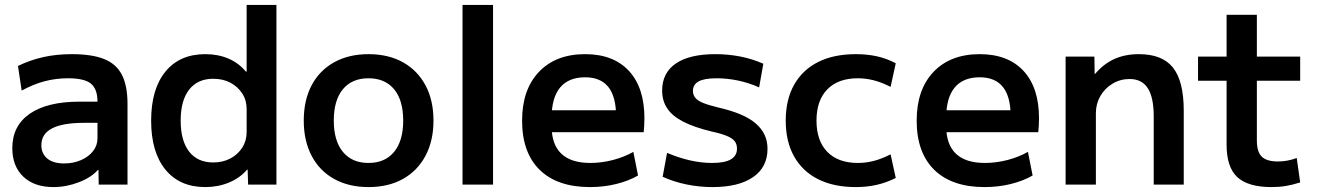

<svg xmlns="http://www.w3.org/2000/svg" viewBox="-20 -750 5351 780"><path d="M197 10Q119 10 74.5 -32.5Q30 -75 30 -148Q30 -239 101 -288Q172 -337 303 -337H376Q376 -389 349 -410.5Q322 -432 257 -432Q207 -432 161.5 -420Q116 -408 68 -382L53 -482Q102 -506 155.5 -518Q209 -530 272 -530Q354 -530 403.5 -510Q453 -490 475.5 -445.5Q498 -401 498 -328V0H381L380 -60H378Q351 -29 300 -9.5Q249 10 197 10ZM241 -86Q278 -86 309 -99.5Q340 -113 358 -136Q376 -159 376 -188V-251H321Q235 -251 191.5 -228.5Q148 -206 148 -160Q148 -126 172 -106Q196 -86 241 -86Z M814 10Q710 10 652 -61Q594 -132 594 -260Q594 -388 652 -459Q710 -530 814 -530Q866 -530 908 -512Q950 -494 979 -459H982V-730H1103V0H988L986 -61H984Q955 -27 910.5 -8.5Q866 10 814 10ZM846 -90Q885 -90 915.5 -106Q946 -122 964 -150Q982 -178 982 -213V-307Q982 -343 964 -370.5Q946 -398 916 -414Q886 -430 846 -430Q783 -430 748.5 -386Q714 -342 714 -260Q714 -178 748.5 -134Q783 -90 846 -90Z M1477 10Q1397 10 1337.5 -23Q1278 -56 1246 -117Q1214 -178 1214 -260Q1214 -343 1246 -403.5Q1278 -464 1337.5 -497Q1397 -530 1477 -530Q1558 -530 1617 -497Q1676 -464 1708.5 -403.5Q1741 -343 1741 -260Q1741 -178 1708.5 -117Q1676 -56 1617 -23Q1558 10 1477 10ZM1477 -88Q1544 -88 1581 -133Q1618 -178 1618 -260Q1618 -343 1581 -387.5Q1544 -432 1477 -432Q1410 -432 1373 -387.5Q1336 -343 1336 -260Q1336 -178 1373 -133Q1410 -88 1477 -88Z M1859 0V-730H1983V0Z M2377 10Q2244 10 2172.5 -60Q2101 -130 2101 -260Q2101 -386 2169.5 -458Q2238 -530 2357 -530Q2472 -530 2535 -462Q2598 -394 2598 -269Q2598 -255 2597 -238Q2596 -221 2595 -213H2169V-302H2501L2483 -275Q2483 -357 2451.5 -396.5Q2420 -436 2357 -436Q2290 -436 2255.5 -394.5Q2221 -353 2221 -272V-237Q2221 -163 2260.5 -125.5Q2300 -88 2378 -88Q2424 -88 2470 -100Q2516 -112 2553 -133L2572 -37Q2534 -15 2483.5 -2.5Q2433 10 2377 10Z M2875 10Q2820 10 2767.5 -1Q2715 -12 2672 -32L2690 -129Q2737 -109 2783 -98.5Q2829 -88 2873 -88Q2924 -88 2949 -102.5Q2974 -117 2974 -146Q2974 -164 2965 -176Q2956 -188 2933.5 -197.5Q2911 -207 2870 -216Q2800 -233 2756 -255.5Q2712 -278 2691 -309Q2670 -340 2670 -382Q2670 -454 2725.5 -492Q2781 -530 2886 -530Q2938 -530 2987 -520.5Q3036 -511 3081 -491L3064 -395Q3021 -414 2977.5 -423Q2934 -432 2891 -432Q2842 -432 2818.5 -419.5Q2795 -407 2795 -380Q2795 -365 2804.5 -353Q2814 -341 2836 -332Q2858 -323 2895 -314Q2948 -302 2986.5 -286Q3025 -270 3049.5 -249Q3074 -228 3086 -202.5Q3098 -177 3098 -145Q3098 -71 3039.5 -30.5Q2981 10 2875 10Z M3457 10Q3367 10 3303.5 -22Q3240 -54 3206 -114.5Q3172 -175 3172 -260Q3172 -345 3206 -405.5Q3240 -466 3303.5 -498Q3367 -530 3457 -530Q3502 -530 3541.5 -521.5Q3581 -513 3619 -493L3598 -397Q3563 -415 3530.5 -423.5Q3498 -432 3465 -432Q3385 -432 3341 -387Q3297 -342 3297 -260Q3297 -178 3341 -133Q3385 -88 3465 -88Q3498 -88 3530.5 -96.5Q3563 -105 3598 -123L3619 -27Q3581 -8 3541.5 1Q3502 10 3457 10Z M3980 10Q3847 10 3775.5 -60Q3704 -130 3704 -260Q3704 -386 3772.5 -458Q3841 -530 3960 -530Q4075 -530 4138 -462Q4201 -394 4201 -269Q4201 -255 4200 -238Q4199 -221 4198 -213H3772V-302H4104L4086 -275Q4086 -357 4054.5 -396.5Q4023 -436 3960 -436Q3893 -436 3858.5 -394.5Q3824 -353 3824 -272V-237Q3824 -163 3863.5 -125.5Q3903 -88 3981 -88Q4027 -88 4073 -100Q4119 -112 4156 -133L4175 -37Q4137 -15 4086.5 -2.5Q4036 10 3980 10Z M4309 0V-520H4426L4427 -450H4429Q4464 -491 4507.5 -510.5Q4551 -530 4607 -530Q4702 -530 4745.5 -475Q4789 -420 4789 -300V0H4667V-277Q4667 -354 4643 -391.5Q4619 -429 4569 -429Q4531 -429 4499.5 -410Q4468 -391 4450 -359.5Q4432 -328 4432 -290V0Z M5146 10Q5050 10 5006.5 -30.5Q4963 -71 4963 -162V-422H4847V-520H4963V-690H5086V-520H5262V-422H5086V-179Q5086 -133 5106 -113.5Q5126 -94 5172 -94Q5191 -94 5210 -97.5Q5229 -101 5248 -108L5262 -9Q5231 1 5204 5.5Q5177 10 5146 10Z"/></svg>

Font: M PLUS 2 Thin SemiBold
Style: Regular
Weight: 600
Version: Version 1.001